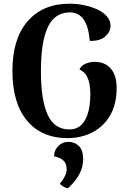

<svg xmlns="http://www.w3.org/2000/svg" viewBox="-20 -732 696 1037"><path d="M346 14Q204 14 125.5 -81Q47 -176 47 -349Q47 -522 129 -617Q211 -712 356 -712Q395 -712 434 -704Q473 -696 505.5 -681Q538 -666 557.5 -643.5Q577 -621 577 -592Q577 -561 549 -535.5Q521 -510 465 -511Q458 -591 431 -628Q404 -665 358 -665Q276 -665 238.5 -586Q201 -507 201 -349Q201 -191 237.5 -112Q274 -33 354 -33Q390 -33 412 -51Q434 -69 446.5 -98Q459 -127 463.5 -160Q468 -193 468 -222Q468 -248 464 -274Q460 -300 447.5 -322.5Q435 -345 409 -357Q419 -378 442.5 -388Q466 -398 492 -398Q527 -398 553.5 -382.5Q580 -367 595 -336Q610 -305 610 -257Q610 -201 596 -157Q582 -113 556.5 -81Q531 -49 498 -28Q465 -7 426 3.5Q387 14 346 14ZM347 285Q334 283 324 277Q314 271 303 261Q320 240 330 220.5Q340 201 340 182Q340 155 328 141Q316 127 300.5 121Q285 115 272 112Q272 80 294.5 57Q317 34 351 34Q381 34 405 55.5Q429 77 429 129Q429 168 410 206Q391 244 347 285Z"/></svg>

Font: Arima Thin
Style: Regular
Weight: 100
Designer: Joana Correia and Natanael Gama
Foundry: NDISCOVER
Version: Version 1.101;gftools[0.9.23]